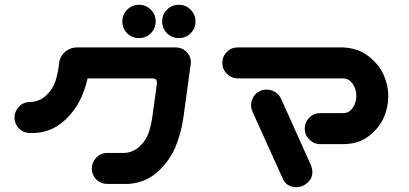

<svg xmlns="http://www.w3.org/2000/svg" viewBox="-20 -778 1725 810"><path d="M304.7 -578.1H719.7Q747.1 -578.1 766.6 -559.6Q787.1 -538.1 785.2 -512.7L753.9 -283.2Q744.1 -213.9 717.8 -152.3Q689.5 -90.8 639.2 -48.3Q588.9 -5.9 520.5 -2H430.7Q404.3 -2.9 386.2 -21Q368.2 -39.1 367.2 -65.4Q367.2 -92.8 385.3 -112.3Q403.3 -131.8 430.7 -132.8H504.9Q542 -134.8 569.8 -161.1Q597.7 -187.5 608.4 -221.2Q619.1 -254.9 624 -294.9L641.6 -422.9Q644.5 -446.3 625 -447.3H349.6Q339.8 -405.3 323.2 -367.2Q294.9 -305.7 244.6 -263.2Q194.3 -220.7 126 -216.8H104.5Q78.1 -217.8 60.1 -235.8Q42 -253.9 41 -280.3Q41 -307.6 59.1 -327.1Q77.1 -346.7 104.5 -347.7H110.4Q147.5 -349.6 175.3 -376Q203.1 -402.3 213.9 -436Q224.6 -469.7 229.5 -509.8V-514.6Q234.4 -542 255.9 -560.5Q277.3 -578.1 304.7 -578.1ZM496.1 -687.5Q496.1 -716.8 516.6 -737.3Q537.1 -757.8 566.4 -757.8Q595.7 -757.8 616.2 -737.3Q636.7 -716.8 636.7 -687.5Q636.7 -658.2 616.2 -637.7Q595.7 -617.2 566.4 -617.2Q537.1 -617.2 516.6 -637.7Q496.1 -658.2 496.1 -687.5ZM664.1 -687.5Q664.1 -716.8 684.6 -737.3Q705.1 -757.8 734.4 -757.8Q763.7 -757.8 784.2 -737.3Q804.7 -716.8 804.7 -687.5Q804.7 -658.2 784.2 -637.7Q763.7 -617.2 734.4 -617.2Q705.1 -617.2 684.6 -637.7Q664.1 -658.2 664.1 -687.5Z M918 -512.7Q918 -540 937 -559.1Q956.1 -578.1 983.4 -578.1H1424.8Q1491.2 -575.2 1535.2 -540.5Q1579.1 -505.9 1598.6 -461.9Q1618.2 -418 1618.2 -373Q1618.2 -326.2 1599.1 -282.2Q1580.1 -238.3 1535.6 -203.6Q1491.2 -168.9 1422.9 -169.9H1331.1Q1303.7 -169.9 1285.2 -189.5Q1265.6 -208 1265.6 -235.4Q1265.6 -262.7 1284.7 -281.7Q1303.7 -300.8 1331.1 -300.8H1428.7Q1447.3 -300.8 1459.5 -313Q1471.7 -325.2 1477.5 -341.3Q1483.4 -357.4 1483.4 -374Q1483.4 -389.6 1477.5 -405.8Q1471.7 -421.9 1459.5 -434.1Q1447.3 -446.3 1428.7 -447.3H983.4Q956.1 -447.3 937.5 -466.8Q918 -485.4 918 -512.7ZM1079.1 -395.5Q1103.5 -404.3 1127.9 -396Q1152.3 -387.7 1165 -363.3L1293 -78.1Q1311.5 -23.4 1259.8 4.9Q1235.4 16.6 1209.5 8.8Q1183.6 1 1172.9 -24.4L1043.9 -309.6Q1034.2 -335 1044.4 -359.9Q1054.7 -384.8 1079.1 -395.5Z"/></svg>

Font: Nico Moji
Style: Regular
Weight: 400
Version: Version 1.02